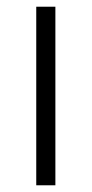

<svg xmlns="http://www.w3.org/2000/svg" viewBox="-20 -552 273 572"><path d="M145 0V-532H88V0Z"/></svg>

Font: Noto Sans Gurmukhi Light
Style: Regular
Weight: 300
Designer: Jelle Bosma - Monotype Design Team
Foundry: Monotype Imaging Inc.
Version: Version 2.004